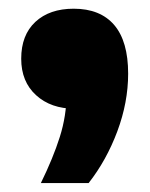

<svg xmlns="http://www.w3.org/2000/svg" viewBox="-20 -234 336 430"><path d="M71.5 176Q99 120 114 72.5Q129 25 129 -23.5L171 9.5H147.5Q94 9.5 60.8 -20.8Q27.5 -51 27.5 -102.5Q27.5 -155.5 59.2 -185Q91 -214.5 145 -214.5Q204.5 -214.5 235.8 -178Q267 -141.5 267 -69Q267 -5 242.8 60Q218.5 125 178.5 176Z"/></svg>

Font: Encode Sans SC Condensed Thin ExtraBold
Style: Regular
Weight: 800
Version: Version 3.002